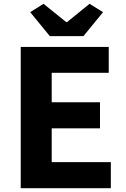

<svg xmlns="http://www.w3.org/2000/svg" viewBox="-20 -990 663 1010"><path d="M89 0V-743H552V-607H252V-452H506V-315H252V-137H563V0ZM242 -800 139 -926 209 -970 328 -874H333L451 -970L522 -926L419 -800Z"/></svg>

Font: Noto Sans KR ExtraBold
Style: Regular
Weight: 800
Designer: Ryoko NISHIZUKA  (kana, bopomofo & ideographs); Paul D. Hunt (Latin, Greek & Cyrillic); Sandoll Communications , Soo-you
Foundry: Adobe
Version: Version 2.004-H2;hotconv 1.0.118;makeotfexe 2.5.65603